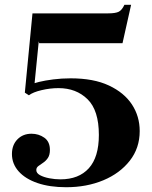

<svg xmlns="http://www.w3.org/2000/svg" viewBox="-20 -772 637 804"><path d="M257 12Q188 12 137 -5.5Q86 -23 58 -54.5Q30 -86 30 -127Q30 -165 53 -188.5Q76 -212 112 -212Q142 -212 165.5 -195.5Q189 -179 189 -144Q189 -123 180.5 -110.5Q172 -98 160.5 -90.5Q149 -83 140.5 -76.5Q132 -70 132 -60Q132 -47 147.5 -38.5Q163 -30 186.5 -25.5Q210 -21 233 -21Q310 -21 352 -67.5Q394 -114 394 -207Q394 -310 346.5 -356.5Q299 -403 225 -403Q190 -403 154 -394.5Q118 -386 101 -373L111 -418Q119 -423 143.5 -429Q168 -435 203 -439.5Q238 -444 276 -444Q372 -444 436 -414Q500 -384 532.5 -334.5Q565 -285 565 -223Q565 -152 523.5 -99Q482 -46 412.5 -17Q343 12 257 12ZM101 -373 84 -384 116 -716H154L123 -405ZM144 -591 119 -716H432Q464 -716 477.5 -723Q491 -730 501 -752H529L493 -591Z"/></svg>

Font: Libre Bodoni SemiBold
Style: Regular
Weight: 600
Designer: Pablo Impallari, Rodrigo Fuenzalida
Foundry: Impallari Type
Version: Version 2.005;gftools[0.9.23]